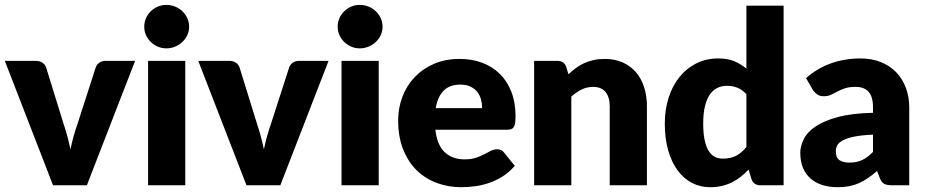

<svg xmlns="http://www.w3.org/2000/svg" viewBox="-22 -772 3855 800"><path d="M340 0H199L-2 -518.5H127Q143.5 -518.5 154.8 -510.8Q166 -503 170 -491.5L242 -259Q251.5 -230.5 258.8 -203.5Q266 -176.5 271.5 -149.5Q277 -176.5 284.5 -203.5Q292 -230.5 302 -259L377 -491.5Q381 -503 392 -510.8Q403 -518.5 418 -518.5H541Z M750 -518.5V0H595V-518.5ZM766 -660.5Q766 -642 758.5 -625.8Q751 -609.5 738 -597.2Q725 -585 707.8 -577.8Q690.5 -570.5 671 -570.5Q652 -570.5 635.5 -577.8Q619 -585 606.2 -597.2Q593.5 -609.5 586.2 -625.8Q579 -642 579 -660.5Q579 -679.5 586.2 -696Q593.5 -712.5 606.2 -725Q619 -737.5 635.5 -744.5Q652 -751.5 671 -751.5Q690.5 -751.5 707.8 -744.5Q725 -737.5 738 -725Q751 -712.5 758.5 -696Q766 -679.5 766 -660.5Z M1146 0H1005L804 -518.5H933Q949.5 -518.5 960.8 -510.8Q972 -503 976 -491.5L1048 -259Q1057.5 -230.5 1064.8 -203.5Q1072 -176.5 1077.5 -149.5Q1083 -176.5 1090.5 -203.5Q1098 -230.5 1108 -259L1183 -491.5Q1187 -503 1198 -510.8Q1209 -518.5 1224 -518.5H1347Z M1556 -518.5V0H1401V-518.5ZM1572 -660.5Q1572 -642 1564.5 -625.8Q1557 -609.5 1544 -597.2Q1531 -585 1513.8 -577.8Q1496.5 -570.5 1477 -570.5Q1458 -570.5 1441.5 -577.8Q1425 -585 1412.2 -597.2Q1399.5 -609.5 1392.2 -625.8Q1385 -642 1385 -660.5Q1385 -679.5 1392.2 -696Q1399.5 -712.5 1412.2 -725Q1425 -737.5 1441.5 -744.5Q1458 -751.5 1477 -751.5Q1496.5 -751.5 1513.8 -744.5Q1531 -737.5 1544 -725Q1557 -712.5 1564.5 -696Q1572 -679.5 1572 -660.5Z M1893 -526.5Q1944.5 -526.5 1987.2 -510.5Q2030 -494.5 2060.8 -464Q2091.5 -433.5 2108.8 -389.2Q2126 -345 2126 -289Q2126 -271.5 2124.5 -260.5Q2123 -249.5 2119 -243Q2115 -236.5 2108.2 -234Q2101.5 -231.5 2091 -231.5H1792Q1799.5 -166.5 1831.5 -137.2Q1863.5 -108 1914 -108Q1941 -108 1960.5 -114.5Q1980 -121 1995.2 -129Q2010.5 -137 2023.2 -143.5Q2036 -150 2050 -150Q2068.5 -150 2078 -136.5L2123 -81Q2099 -53.5 2071.2 -36.2Q2043.5 -19 2014.2 -9.2Q1985 0.5 1955.8 4.2Q1926.5 8 1900 8Q1845.5 8 1797.8 -9.8Q1750 -27.5 1714.2 -62.5Q1678.5 -97.5 1657.8 -149.5Q1637 -201.5 1637 -270.5Q1637 -322.5 1654.8 -369Q1672.5 -415.5 1705.8 -450.5Q1739 -485.5 1786.2 -506Q1833.5 -526.5 1893 -526.5ZM1896 -419.5Q1851.5 -419.5 1826.5 -394.2Q1801.5 -369 1793.5 -321.5H1987Q1987 -340 1982.2 -357.5Q1977.5 -375 1966.8 -388.8Q1956 -402.5 1938.5 -411Q1921 -419.5 1896 -419.5Z M2203.5 0V-518.5H2299.5Q2328.5 -518.5 2337.5 -492.5L2346.5 -462.5Q2361.5 -476.5 2377.5 -488.5Q2393.5 -500.5 2411.8 -508.8Q2430 -517 2451.2 -521.8Q2472.5 -526.5 2497.5 -526.5Q2540 -526.5 2572.8 -511.8Q2605.5 -497 2628 -470.8Q2650.5 -444.5 2662 -408.2Q2673.5 -372 2673.5 -329.5V0H2518.5V-329.5Q2518.5 -367.5 2501 -388.8Q2483.5 -410 2449.5 -410Q2424 -410 2401.5 -399Q2379 -388 2358.5 -369.5V0Z M3147 0Q3118 0 3109 -26L3097 -65.5Q3081.5 -49 3064.5 -35.5Q3047.5 -22 3027.8 -12.2Q3008 -2.5 2985.2 2.8Q2962.5 8 2936 8Q2895.5 8 2861 -10Q2826.5 -28 2801.5 -62Q2776.5 -96 2762.2 -145.2Q2748 -194.5 2748 -257.5Q2748 -315.5 2764 -365.2Q2780 -415 2809.2 -451.2Q2838.5 -487.5 2879.5 -508Q2920.5 -528.5 2970 -528.5Q3010 -528.5 3037.8 -516.8Q3065.5 -505 3088 -486V-748.5H3243V0ZM2990 -111Q3007 -111 3020.8 -114.2Q3034.5 -117.5 3046 -123.5Q3057.5 -129.5 3067.8 -138.5Q3078 -147.5 3088 -159.5V-379.5Q3070 -399 3049.8 -406.8Q3029.5 -414.5 3007 -414.5Q2985.5 -414.5 2967.5 -406Q2949.5 -397.5 2936.2 -378.8Q2923 -360 2915.5 -330Q2908 -300 2908 -257.5Q2908 -216.5 2914 -188.5Q2920 -160.5 2930.8 -143.2Q2941.5 -126 2956.5 -118.5Q2971.5 -111 2990 -111Z M3695.5 0Q3673.5 0 3662.2 -6Q3651 -12 3643.5 -31L3632.5 -59.5Q3613 -43 3595 -30.5Q3577 -18 3557.8 -9.2Q3538.5 -0.5 3516.8 3.8Q3495 8 3468.5 8Q3433 8 3404 -1.2Q3375 -10.5 3354.8 -28.5Q3334.5 -46.5 3323.5 -73.2Q3312.5 -100 3312.5 -135Q3312.5 -162.5 3326.5 -191.5Q3340.5 -220.5 3375 -244.2Q3409.5 -268 3468 -284Q3526.5 -300 3615.5 -302V-324Q3615.5 -369.5 3596.8 -389.8Q3578 -410 3543.5 -410Q3516 -410 3498.5 -404Q3481 -398 3467.2 -390.5Q3453.5 -383 3440.5 -377Q3427.5 -371 3409.5 -371Q3393.5 -371 3382.5 -379Q3371.5 -387 3364.5 -398L3336.5 -446.5Q3383.5 -488 3440.8 -508.2Q3498 -528.5 3563.5 -528.5Q3610.5 -528.5 3648.2 -513.2Q3686 -498 3712.2 -470.8Q3738.5 -443.5 3752.5 -406Q3766.5 -368.5 3766.5 -324V0ZM3517.5 -94.5Q3547.5 -94.5 3570 -105Q3592.5 -115.5 3615.5 -139V-211Q3569 -209 3539 -203Q3509 -197 3491.5 -188Q3474 -179 3467.2 -167.5Q3460.5 -156 3460.5 -142.5Q3460.5 -116 3475 -105.2Q3489.5 -94.5 3517.5 -94.5Z"/></svg>

Font: Lato Black
Style: Regular
Weight: 900
Designer: Lukasz Dziedzic
Foundry: tyPoland Lukasz Dziedzic
Version: Version 2.007; 2014-02-27